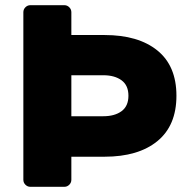

<svg xmlns="http://www.w3.org/2000/svg" viewBox="-20 -720 728 740"><path d="M383 -585Q513 -585 586.5 -525.5Q660 -466 660 -351Q660 -236 586.5 -176Q513 -116 383 -116H255V-27Q255 -16 247 -8Q239 0 228 0H97Q86 0 78 -8Q70 -16 70 -27V-673Q70 -684 78 -692Q86 -700 97 -700H228Q239 -700 247 -692Q255 -684 255 -673V-585ZM378 -272Q422 -272 448.5 -291.5Q475 -311 475 -351Q475 -391 448.5 -410.5Q422 -430 378 -430H255V-272Z"/></svg>

Font: Rubik
Style: Regular
Weight: 700
Designer: Hubert & Fischer
Foundry: Hubert & Fischer
Version: Version 1.100